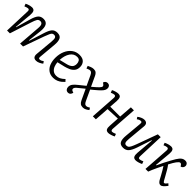

<svg xmlns="http://www.w3.org/2000/svg" viewBox="299 -1714 2923 2923"><g transform="rotate(45 1760.5 -252.5)"><path d="M407 -362Q411 -416 397.5 -438Q384 -460 356 -460Q322 -460 305.5 -432.5Q289 -405 267 -336L159 0H98L114 -424Q115 -444 109.5 -454.5Q104 -465 87 -465Q71 -465 24 -447L9 -488Q20 -494 38.5 -501.5Q57 -509 78.5 -514Q100 -519 117 -519Q157 -519 170.5 -493.5Q184 -468 180 -417L154 -134L160 -132L227 -368Q250 -448 280.5 -483.5Q311 -519 368 -519Q426 -519 450 -477.5Q474 -436 465 -350L440 -132L448 -130L521 -363Q547 -447 577.5 -483Q608 -519 665 -519Q729 -519 749.5 -477Q770 -435 763 -357L738 -79Q736 -57 740 -48Q744 -39 762 -39Q789 -39 824 -65L845 -33Q827 -17 795.5 -1.5Q764 14 735 14Q697 14 681.5 -7Q666 -28 669 -65L696 -362Q701 -417 690.5 -439Q680 -461 651 -461Q632 -461 619 -452Q606 -443 593.5 -415.5Q581 -388 561 -334L442 0H379Z M1142 -519Q1212 -519 1245 -483.5Q1278 -448 1278 -394Q1278 -339 1250.5 -306.5Q1223 -274 1183.5 -257Q1144 -240 1105 -230L982 -201Q984 -163 998 -126Q1012 -89 1040.5 -65Q1069 -41 1114 -41Q1149 -41 1180 -55.5Q1211 -70 1250 -107L1280 -75Q1263 -56 1238 -35.5Q1213 -15 1178.5 -0.5Q1144 14 1101 14Q1037 14 994.5 -18Q952 -50 931.5 -104Q911 -158 911 -225Q911 -308 940 -374.5Q969 -441 1021 -480Q1073 -519 1142 -519ZM1209 -390Q1209 -421 1194 -446.5Q1179 -472 1138 -472Q1069 -472 1027.5 -410.5Q986 -349 981 -250L1102 -280Q1153 -292 1181 -317.5Q1209 -343 1209 -390Z M1608 -298 1669 -351Q1710 -386 1725 -410.5Q1740 -435 1715 -455L1690 -474Q1697 -495 1712 -507Q1727 -519 1749 -519Q1773 -519 1788.5 -503Q1804 -487 1804 -462Q1804 -440 1794.5 -419.5Q1785 -399 1758.5 -372Q1732 -345 1683 -304L1628 -258L1704 -94Q1721 -58 1734 -48.5Q1747 -39 1762 -39Q1776 -39 1790 -45Q1804 -51 1821 -62L1841 -30Q1822 -14 1796.5 0Q1771 14 1742 14Q1706 14 1685.5 -2Q1665 -18 1650 -51L1571 -220L1465 -133Q1435 -108 1433 -85Q1431 -62 1460 -51L1482 -43Q1476 -17 1461.5 -1.5Q1447 14 1424 14Q1394 14 1378 -5Q1362 -24 1362 -51Q1362 -88 1384 -117Q1406 -146 1451 -181L1550 -261L1477 -417Q1462 -447 1449 -456Q1436 -465 1423 -465Q1411 -465 1394.5 -459Q1378 -453 1361 -446L1347 -488Q1364 -497 1392.5 -508Q1421 -519 1448 -519Q1482 -519 1501 -503Q1520 -487 1533 -459Z M2239 -245 2026 -236 2010 0H1945L1973 -425Q1975 -465 1946 -465Q1936 -465 1920.5 -460.5Q1905 -456 1884 -447L1869 -488Q1888 -499 1921 -509Q1954 -519 1977 -519Q2016 -519 2028.5 -494Q2041 -469 2038 -422Q2036 -389 2033.5 -356.5Q2031 -324 2029 -291H2242L2258 -506H2323L2294 -81Q2291 -40 2320 -40Q2338 -40 2383 -59L2398 -19Q2377 -7 2344 3.5Q2311 14 2290 14Q2251 14 2238 -11Q2225 -36 2229 -83Z M2429 -473Q2448 -490 2480 -504.5Q2512 -519 2539 -519Q2573 -519 2590.5 -499.5Q2608 -480 2604 -440L2577 -145Q2572 -89 2581.5 -67Q2591 -45 2619 -45Q2640 -45 2654.5 -54.5Q2669 -64 2683.5 -92Q2698 -120 2718 -174L2839 -506H2900L2884 -82Q2883 -61 2888.5 -50.5Q2894 -40 2911 -40Q2922 -40 2938 -45Q2954 -50 2974 -59L2989 -17Q2969 -6 2936 4Q2903 14 2881 14Q2839 14 2826.5 -13Q2814 -40 2818 -88L2842 -374L2835 -375L2758 -142Q2731 -62 2698 -24Q2665 14 2606 14Q2544 14 2523.5 -27Q2503 -68 2511 -151L2536 -427Q2537 -449 2533 -458Q2529 -467 2512 -467Q2483 -467 2450 -441Z M3148 -156 3156 -155Q3181 -209 3207.5 -262Q3234 -315 3258.5 -359Q3283 -403 3299 -430Q3331 -481 3358 -500Q3385 -519 3418 -519Q3448 -519 3463.5 -502Q3479 -485 3479 -466Q3479 -443 3466.5 -426.5Q3454 -410 3432 -403L3416 -426Q3404 -442 3389 -442Q3377 -442 3365 -431.5Q3353 -421 3337 -400Q3314 -370 3273 -292Q3296 -263 3319 -224.5Q3342 -186 3370 -135Q3393 -93 3405.5 -71Q3418 -49 3431 -49Q3442 -49 3454.5 -62.5Q3467 -76 3479 -92L3508 -65Q3479 -27 3456.5 -6.5Q3434 14 3412 14Q3396 14 3382 4.5Q3368 -5 3352 -30Q3336 -55 3313 -102Q3296 -135 3275.5 -168.5Q3255 -202 3239 -226Q3217 -183 3196.5 -140Q3176 -97 3160 -60Q3144 -23 3136 0H3078L3107 -427Q3110 -467 3079 -467Q3067 -467 3051.5 -462Q3036 -457 3017 -449L3003 -488Q3014 -494 3032.5 -501.5Q3051 -509 3072.5 -514Q3094 -519 3111 -519Q3150 -519 3163 -493.5Q3176 -468 3172 -422Z"/></g></svg>

Font: Literata 12pt Light
Style: Italic
Weight: 300
Italic angle: -2°
Designer: Latin by Veronika Burian and Jose Scaglione. Greek by Irene Vlachou. Cyrillic by Vera Evstafieva
Foundry: TypeTogether
Version: Version 3.002